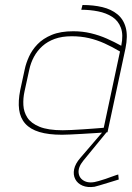

<svg xmlns="http://www.w3.org/2000/svg" viewBox="-20 -529 527 768"><path d="M410 -11H394L392 -3L301 103Q281 126 276.5 148Q272 170 281 187.5Q290 205 310 213.5Q330 222 358 218Q363 217 378 212.5Q393 208 411 202.5Q429 197 442 193Q455 189 455 189L453 169Q453 169 446 171Q439 173 427.5 177.5Q416 182 402.5 186.5Q389 191 375 195Q340 206 318.5 195.5Q297 185 294.5 162.5Q292 140 313 114L408 -2ZM465 -346Q438 -361 407.5 -374.5Q377 -388 343.5 -396Q310 -404 273 -404Q222 -404 187 -389.5Q152 -375 130 -352Q108 -329 96 -302.5Q84 -276 79 -252L61 -169Q52 -124 56.5 -90.5Q61 -57 81 -34.5Q101 -12 137.5 -1Q174 10 228 10Q239 10 261 9Q283 8 309 6.5Q335 5 358.5 3.5Q382 2 396.5 1Q411 0 410 0L482 -336Q492 -385 483 -418.5Q474 -452 449.5 -472Q425 -492 389.5 -500.5Q354 -509 310 -509L305 -490Q340 -490 372.5 -483.5Q405 -477 429 -461.5Q453 -446 463.5 -418Q474 -390 465 -346ZM460 -323 395 -18Q396 -18 384 -17Q372 -16 352 -14.5Q332 -13 309 -11.5Q286 -10 265.5 -9Q245 -8 231 -8Q172 -8 138 -22Q104 -36 89.5 -58.5Q75 -81 73.5 -108.5Q72 -136 78 -163L97 -250Q103 -278 116 -302Q129 -326 149.5 -344.5Q170 -363 199 -373.5Q228 -384 267 -384Q304 -384 336 -376.5Q368 -369 398 -355.5Q428 -342 460 -323Z"/></svg>

Font: Advent Pro Thin
Style: Italic
Weight: 250
Italic angle: -12°
Version: Version 3.000